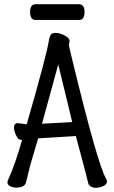

<svg xmlns="http://www.w3.org/2000/svg" viewBox="-20 -872 540 906"><path d="M432.1 14.2Q409.2 14.2 397.9 -2Q390.1 -37.1 337.9 -230L160.2 -219.2Q150.9 -186 124 -97.2L102.1 -8.8Q94.2 13.2 56.2 13.2Q42 13.2 28.6 7.1Q15.1 1 15.1 -12.2Q15.1 -17.1 19 -24.9Q53.2 -101.1 84 -210.9Q85 -210.9 85 -211.9H81.1Q68.8 -211.9 62 -222.9Q55.2 -233.9 50.5 -246.3Q45.9 -258.8 45.9 -270Q45.9 -291 64.9 -291L106 -285.2Q204.1 -626 210.9 -683.1Q213.9 -700.2 220 -708.5Q226.1 -716.8 243.2 -716.8Q259.8 -716.8 280.8 -706.8Q301.8 -696.8 306.2 -686Q308.1 -684.1 308.1 -679.2Q308.1 -673.8 306.6 -668.5Q305.2 -663.1 305.2 -659.2Q305.2 -654.8 320.8 -590.8Q441.9 -91.8 481 -27.8Q484.9 -22.9 484.9 -17.1Q484.9 -2 467 6.1Q449.2 14.2 432.1 14.2ZM178.2 -288.1 320.8 -295.9 254.9 -567.9ZM147 -777.8Q122.1 -777.8 122.1 -815.9Q122.1 -852.1 147.9 -852.1H353Q378.9 -852.1 378.9 -814.9Q378.9 -777.8 353 -777.8Z"/></svg>

Font: LXGW WenKai Mono GB Screen
Style: Regular
Weight: 400
Monospace: yes
Designer: LXGW / Fontworks Inc.
Foundry: LXGW / Fontworks Inc.
Version: Version 1.510;January 18,2025